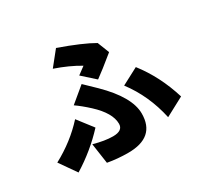

<svg xmlns="http://www.w3.org/2000/svg" viewBox="-175 -1028 1350 1299"><g transform="rotate(-30 500.0 -378.5)"><path d="M449 -568Q488 -596 507 -611Q425 -660 317 -697L406 -808Q581 -746 667 -696L703 -604Q598 -518 546 -481ZM293 -121Q379 -97 442 -97Q519 -97 519 -151Q519 -235 414 -332Q362 -380 316 -412L434 -510L519 -428Q687 -263 687 -134Q687 51 475 51Q394 51 316 37ZM829 -23Q788 -212 678 -357L809 -426Q918 -286 975 -101ZM368 -208Q258 -89 117 -2L26 -132Q173 -211 277 -326Z"/></g></svg>

Font: Source Han Sans CN Heavy
Style: Bold
Weight: 900
Designer: Ryoko NISHIZUKA (kana & ideographs); Paul D. Hunt (Latin, Greek & Cyrillic); Wenlong ZHANG (bopomofo); Sandoll Communica
Foundry: Adobe Systems Incorporated
Version: Version 1.000;PS 1;hotconv 1.0.78;makeotf.lib2.5.61930